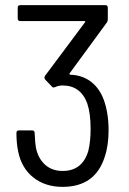

<svg xmlns="http://www.w3.org/2000/svg" viewBox="-20 -720 502 748"><path d="M403 -213Q403 -153 388 -109Q351 8 224 8Q156 8 110 -28.5Q64 -65 51 -129Q44 -161 44 -202Q44 -212 54 -212H105Q115 -212 115 -202Q117 -159 120 -144Q129 -102 156 -78Q183 -54 224 -54Q301 -54 324 -132Q333 -168 333 -218Q333 -278 320 -317Q294 -387 224 -387Q208 -387 196 -381Q190 -379 189 -379Q185 -379 182 -383L156 -410Q151 -417 155 -424L311 -633Q313 -635 312 -636.5Q311 -638 309 -638H59Q49 -638 49 -648V-690Q49 -700 59 -700H390Q400 -700 400 -690V-645Q400 -637 396 -632L251 -434Q250 -433 251 -431Q252 -429 254 -429Q301 -427 334 -402Q367 -377 384 -332Q403 -280 403 -213Z"/></svg>

Font: Barlow Semi Condensed
Style: Regular
Weight: 400
Width: 4
Designer: Jeremy Tribby
Foundry: Tribby Type
Version: Version 1.408;December 10, 2018;FontCreator 11.5.0.2430 64-b